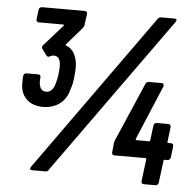

<svg xmlns="http://www.w3.org/2000/svg" viewBox="-52 -752 835 822"><g transform="rotate(5 366.0 -341.0)"><path d="M593 -692 108 -14C102 -5 106 0 114 0H171C177 0 182 -2 185 -8L671 -686C677 -695 674 -700 665 -700H608C602 -700 597 -698 593 -692ZM249 -363C254 -376 257 -392 259 -411C261 -428 262 -441 262 -455C262 -496 245 -534 213 -544C210 -545 210 -547 212 -550L278 -626C281 -630 284 -635 284 -641L290 -687C291 -694 287 -699 280 -699H96C89 -699 83 -694 82 -687L77 -645C76 -638 81 -633 87 -633H192C196 -633 197 -630 194 -627L115 -538C110 -533 109 -527 113 -521L133 -494C138 -489 142 -489 150 -493C154 -496 159 -497 164 -497C183 -497 192 -484 193 -460C194 -447 193 -435 191 -419C189 -400 185 -388 181 -373C174 -352 162 -340 145 -340C123 -340 114 -357 114 -384C114 -389 115 -394 115 -399C116 -407 112 -411 105 -411H54C48 -411 42 -407 41 -399C40 -390 40 -381 40 -372C37 -314 74 -274 136 -274C193 -274 235 -306 247 -357C248 -359 248 -361 249 -363ZM697 -167H685C682 -167 680 -169 681 -172L689 -236C689 -243 685 -248 678 -248H628C621 -248 616 -243 615 -236L607 -172C607 -169 604 -167 602 -167H548C545 -167 544 -169 545 -173L643 -406C645 -414 642 -420 635 -420H579C572 -420 568 -416 565 -410L457 -160C454 -154 454 -151 453 -146L449 -106C448 -99 452 -94 459 -94H593C595 -94 597 -92 597 -89L585 6C584 13 589 18 595 18H646C653 18 658 13 659 6L671 -89C671 -92 673 -94 676 -94H688C694 -94 700 -99 701 -106L707 -155C708 -162 703 -167 697 -167Z"/></g></svg>

Font: Barlow Condensed SemiBold
Style: Italic
Weight: 600
Width: 3
Italic angle: -7°
Designer: Jeremy Tribby
Foundry: Tribby Type
Version: Version 1.422;hotconv 1.0.109;makeotfexe 2.5.65596